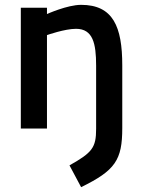

<svg xmlns="http://www.w3.org/2000/svg" viewBox="-20 -531 586 793"><path d="M174 -386C174 -386 247 -412 294 -412C364 -412 377 -351 377 -260V1C377 79 361 99 267 152L315 242C456 173 485 130 485 -2V-261C485 -421 447 -511 315 -511C258 -511 174 -473 174 -473V-499H66V0H174Z"/></svg>

Font: RazerF5 SemiBold
Style: Regular
Weight: 600
Foundry: Razer Inc.
Version: Version 2